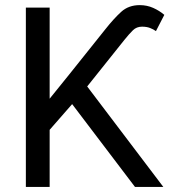

<svg xmlns="http://www.w3.org/2000/svg" viewBox="-20 -741 671 761"><path d="M176.8 -710.9V0H82.5V-710.9ZM515.1 0 252 -346.7 308.1 -421.4 627.4 0ZM397.5 -625Q431.2 -667.5 460.4 -694.1Q489.7 -720.7 533.7 -720.7Q562.5 -720.7 587.2 -709.7Q611.8 -698.7 631.3 -682.1L598.1 -617.7Q587.9 -625 574.7 -630.1Q561.5 -635.3 543 -635.3Q521.5 -635.3 507.1 -621.3Q492.7 -607.4 473.1 -583L310.5 -379.4L144.5 -189.5L128.9 -290.5L253.9 -445.3Z"/></svg>

Font: RobotoDEMO
Style: Regular
Weight: 400
Designer: Christian Robertson
Foundry: Google
Version: Version 2.136